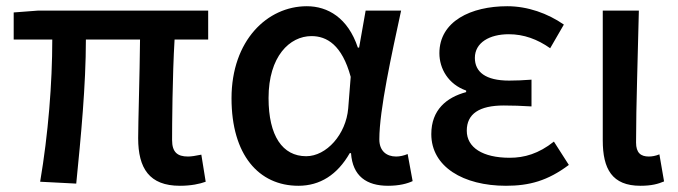

<svg xmlns="http://www.w3.org/2000/svg" viewBox="-20 -584 2178 617"><path d="M558 13C594 13 622 7 641 0L627 -87C608 -83 594 -81 584 -81C550 -81 533 -95 533 -134C533 -178 534 -341 541 -457H649V-550H103L24 -544V-457H148C148 -317 135 -153 109 0L225 6C240 -144 256 -310 256 -457H430C429 -346 424 -190 424 -140C424 -43 460 13 558 13Z M939 13C1008 13 1064 -22 1104 -92H1108C1113 -18 1158 13 1227 13C1263 13 1289 6 1306 -2L1290 -89C1278 -84 1265 -81 1253 -81C1222 -81 1199 -99 1199 -136C1199 -231 1239 -411 1269 -550H1155L1134 -431H1130C1098 -527 1033 -564 966 -564C839 -564 724 -454 724 -268C724 -87 811 13 939 13ZM964 -82C888 -82 843 -147 843 -269C843 -403 911 -468 981 -468C1030 -468 1079 -440 1107 -337L1099 -236C1092 -152 1029 -82 964 -82Z M1606 13C1681 13 1740 -3 1808 -54L1760 -129C1711 -90 1665 -77 1618 -77C1531 -77 1480 -110 1480 -164C1480 -218 1520 -245 1599 -245C1627 -245 1656 -244 1688 -242V-328C1661 -326 1638 -325 1616 -325C1540 -325 1506 -353 1506 -398C1506 -447 1553 -474 1615 -474C1663 -474 1707 -458 1748 -429L1792 -505C1740 -541 1676 -564 1610 -564C1494 -564 1392 -516 1392 -413C1392 -363 1421 -313 1478 -293V-288C1415 -271 1366 -231 1366 -153C1366 -48 1469 13 1606 13Z M2038 13C2074 13 2095 7 2114 -1L2099 -88C2087 -83 2075 -81 2065 -81C2039 -81 2024 -93 2024 -126C2024 -246 2030 -408 2033 -550H1917V-133C1917 -41 1947 13 2038 13Z"/></svg>

Font: DAIFUKU Sans JP Medium
Style: Regular
Weight: 500
Designer: Original font ‘Source Han Sans JP’ : Ryoko NISHIZUKA  (kana, bopomofo & ideographs); Paul D. Hunt (Latin, Greek & Cyrill
Foundry: Daifuku
Version: Version 1.000